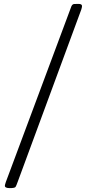

<svg xmlns="http://www.w3.org/2000/svg" viewBox="-20 -727 446 983"><path d="M4.9 224.1Q4.9 215.3 25.9 162.1L343 -688Q348.1 -705.6 359.4 -706.5Q364.5 -707 382.2 -707Q399.9 -707 399.9 -696Q399.9 -684.1 385 -647.9L71 202.9Q63.2 224.9 59.6 230Q55.4 236.1 30.2 236.1Q4.9 236.1 4.9 224.1Z"/></svg>

Font: Fanwood Text
Style: Italic
Weight: 400
Italic angle: -9°
Version: Version 1.101